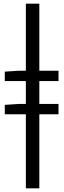

<svg xmlns="http://www.w3.org/2000/svg" viewBox="-20 -770 344 1040"><path d="M297 -331V-387H193V-750H120V-387H83L6 -382V-331H120V-207H83L6 -202V-151H120V250H193V-151H297V-207H193V-331Z"/></svg>

Font: Cambridge Sans Medium
Style: Regular
Weight: 500
Version: Version 2.020;PS 002.020;hotconv 1.0.88;makeotf.lib2.5.64775